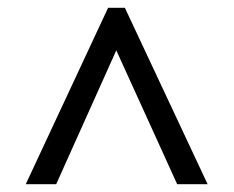

<svg xmlns="http://www.w3.org/2000/svg" viewBox="-20 -734 599 492"><path d="M46 -262 257 -714H300L512 -262H434L278 -605L124 -262Z"/></svg>

Font: Noto Serif Test
Style: Regular
Weight: 400
Version: Version 1.000